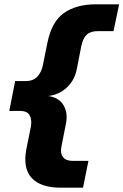

<svg xmlns="http://www.w3.org/2000/svg" viewBox="-20 -780 571 888"><path d="M123 -195Q128 -225 117.5 -246Q107 -267 71 -267H23L50 -405H98Q134 -405 153 -426Q172 -447 178 -477L199 -581Q219 -680 276 -720Q333 -760 423 -760H531L505 -636H432Q399 -636 381.5 -620Q364 -604 356 -567L336 -464Q326 -410 290 -376Q254 -342 203 -336Q253 -329 274 -293Q295 -257 285 -208L264 -102Q258 -71 271.5 -53.5Q285 -36 315 -36H389L364 88H261Q168 88 126.5 43Q85 -2 102 -91Z"/></svg>

Font: Kufam
Style: Bold Italic
Weight: 700
Italic angle: -11°
Designer: Artur Schmal
Foundry: Original Type
Version: Version 1.301; ttfautohint (v1.8.3)